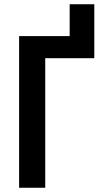

<svg xmlns="http://www.w3.org/2000/svg" viewBox="-20 -884 481 904"><path d="M424 -864V-610H193V0H70V-714H308V-864Z"/></svg>

Font: Noto Sans Disp Cond SemBd
Style: Regular
Weight: 600
Width: 3
Designer: Monotype Design Team
Foundry: Monotype Imaging Inc.
Version: Version 2.000;GOOG;noto-source:20170915:90ef993387c0; ttfaut